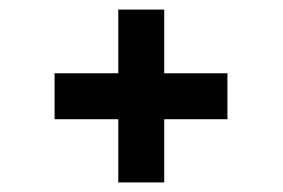

<svg xmlns="http://www.w3.org/2000/svg" viewBox="-20 -500 591 401"><path d="M227 -119V-251H94V-347H227V-480H323V-347H455V-251H323V-119Z"/></svg>

Font: Maven Pro
Style: Bold
Weight: 700
Designer: Joe Prince
Foundry: Joe Prince
Version: Version 2.103